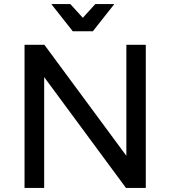

<svg xmlns="http://www.w3.org/2000/svg" viewBox="-20 -919 834 939"><path d="M434 -766H336L231 -899H324L385 -832L446 -899H539ZM598 -700H693V0H596L196 -542V0H100V-700H197L598 -157Z"/></svg>

Font: Montserrat arm
Style: Regular
Weight: 400
Designer: Julieta Ulanovsky
Foundry: Julieta Ulanovsky
Version: Version 6.000;PS 006.000;hotconv 1.0.88;makeotf.lib2.5.64775